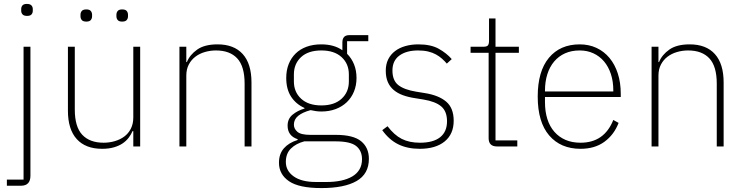

<svg xmlns="http://www.w3.org/2000/svg" viewBox="-20 -746 3798 978"><path d="M100 -508H135V149Q135 200 87 200H15V169H100ZM118 -665Q102 -665 95 -672.5Q88 -680 88 -691V-700Q88 -711 94.5 -718.5Q101 -726 117 -726Q133 -726 140 -718.5Q147 -711 147 -700V-691Q147 -680 140.5 -672.5Q134 -665 118 -665Z M659 -78H655Q648 -61 635.5 -44.5Q623 -28 604.5 -15.5Q586 -3 560 4.5Q534 12 500 12Q416 12 371 -37.5Q326 -87 326 -182V-508H361V-188Q361 -100 399 -59.5Q437 -19 508 -19Q537 -19 564.5 -27Q592 -35 613 -50.5Q634 -66 646.5 -90.5Q659 -115 659 -148V-508H694V0H659ZM420 -636Q403 -636 396.5 -644Q390 -652 390 -663V-671Q390 -682 396.5 -690Q403 -698 420 -698Q436 -698 442.5 -690Q449 -682 449 -671V-663Q449 -652 442.5 -644Q436 -636 420 -636ZM602 -636Q586 -636 579.5 -644Q573 -652 573 -663V-671Q573 -682 579.5 -690Q586 -698 602 -698Q619 -698 625.5 -690Q632 -682 632 -671V-663Q632 -652 625.5 -644Q619 -636 602 -636Z M894 0V-508H929V-430H932Q947 -467 984.5 -493.5Q1022 -520 1088 -520Q1172 -520 1216.5 -470.5Q1261 -421 1261 -326V0H1226V-320Q1226 -408 1188.5 -448.5Q1151 -489 1080 -489Q1051 -489 1023.5 -481Q996 -473 975 -457Q954 -441 941.5 -417Q929 -393 929 -361V0Z M1859 63Q1859 140 1796.5 176Q1734 212 1617 212Q1503 212 1452 177Q1401 142 1401 83Q1401 38 1426 9.5Q1451 -19 1496 -33V-37Q1445 -54 1445 -106Q1445 -141 1470.5 -162Q1496 -183 1531 -193V-196Q1487 -216 1462.5 -254Q1438 -292 1438 -349Q1438 -388 1450.5 -419.5Q1463 -451 1486 -473.5Q1509 -496 1542 -508Q1575 -520 1616 -520Q1682 -520 1724 -490V-530Q1724 -567 1759 -567H1856V-536H1748V-472Q1771 -449 1783.5 -418Q1796 -387 1796 -349Q1796 -311 1783 -279.5Q1770 -248 1746.5 -225.5Q1723 -203 1690 -190.5Q1657 -178 1617 -178Q1602 -178 1589 -180Q1576 -182 1562 -185Q1521 -174 1499 -156Q1477 -138 1477 -111Q1477 -90 1495 -74.5Q1513 -59 1562 -59H1691Q1780 -59 1819.5 -26.5Q1859 6 1859 63ZM1824 65Q1824 22 1794.5 -2Q1765 -26 1689 -26H1530Q1488 -15 1462 10.5Q1436 36 1436 79Q1436 124 1476 152.5Q1516 181 1589 181H1644Q1684 181 1717 174Q1750 167 1774 153Q1798 139 1811 117Q1824 95 1824 65ZM1617 -209Q1683 -209 1720 -243Q1757 -277 1757 -331V-367Q1757 -421 1720 -455Q1683 -489 1617 -489Q1550 -489 1513.5 -455Q1477 -421 1477 -367V-331Q1477 -277 1514 -243Q1551 -209 1617 -209Z M2118 12Q2055 12 2008.5 -11Q1962 -34 1927 -83L1954 -103Q1988 -58 2026.5 -38.5Q2065 -19 2119 -19Q2187 -19 2222 -47Q2257 -75 2257 -128Q2257 -179 2227.5 -204Q2198 -229 2137 -239L2094 -246Q2060 -251 2032.5 -261Q2005 -271 1985.5 -287.5Q1966 -304 1955.5 -328Q1945 -352 1945 -386Q1945 -419 1957.5 -444Q1970 -469 1992.5 -486Q2015 -503 2045.5 -511.5Q2076 -520 2111 -520Q2175 -520 2215 -497.5Q2255 -475 2281 -445L2256 -422Q2245 -435 2231.5 -447Q2218 -459 2201 -468.5Q2184 -478 2161.5 -483.5Q2139 -489 2110 -489Q2050 -489 2014.5 -463Q1979 -437 1979 -387Q1979 -336 2009 -312.5Q2039 -289 2100 -279L2143 -272Q2214 -261 2252.5 -228.5Q2291 -196 2291 -131Q2291 -63 2245 -25.5Q2199 12 2118 12Z M2512 0Q2469 0 2469 -42V-477H2377V-508H2443Q2460 -508 2465.5 -515Q2471 -522 2471 -539V-652H2504V-508H2623V-477H2504V-31H2615V0Z M2937 12Q2836 12 2777.5 -56Q2719 -124 2719 -254Q2719 -383 2776 -451.5Q2833 -520 2933 -520Q2980 -520 3018.5 -502Q3057 -484 3084.5 -451Q3112 -418 3127 -371.5Q3142 -325 3142 -268V-252H2756V-225Q2756 -178 2768 -140Q2780 -102 2803.5 -75Q2827 -48 2860.5 -33.5Q2894 -19 2937 -19Q3058 -19 3104 -135L3131 -120Q3108 -60 3059 -24Q3010 12 2937 12ZM2933 -489Q2891 -489 2858.5 -474.5Q2826 -460 2803 -433Q2780 -406 2768 -368Q2756 -330 2756 -284V-280H3104V-286Q3104 -332 3091.5 -369.5Q3079 -407 3056.5 -433.5Q3034 -460 3002.5 -474.5Q2971 -489 2933 -489Z M3299 0V-508H3334V-430H3337Q3352 -467 3389.5 -493.5Q3427 -520 3493 -520Q3577 -520 3621.5 -470.5Q3666 -421 3666 -326V0H3631V-320Q3631 -408 3593.5 -448.5Q3556 -489 3485 -489Q3456 -489 3428.5 -481Q3401 -473 3380 -457Q3359 -441 3346.5 -417Q3334 -393 3334 -361V0Z"/></svg>

Font: IBM Plex Sans Thai ExtLt
Style: Regular
Weight: 200
Designer: Mike Abbink, Paul van der Laan, Pieter van Rosmalen, Ben Mitchell, Mark Frömberg
Foundry: Bold Monday
Version: Version 1.2